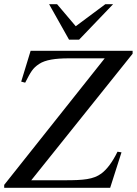

<svg xmlns="http://www.w3.org/2000/svg" viewBox="-26 -895 652 915"><path d="M513 -875H476L335 -770L246 -875H208L303 -706H351ZM606 -639V-653H120L75 -506L94 -501C121 -553 129 -569 160 -590C190 -610 238 -617 302 -617H473L-6 -14V0H499L553 -169L534 -172C510 -123 484 -88 457 -68C419 -40 371 -36 284 -36H123Z"/></svg>

Font: STIXGeneral
Style: Italic
Weight: 400
Italic angle: -16.33°
Designer: MicroPress Inc., with final additions and corrections provided by Coen Hoffman, Elsevier (retired)
Version: Version 1.1.0